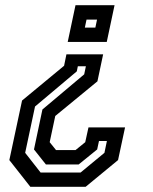

<svg xmlns="http://www.w3.org/2000/svg" viewBox="-20 -720 590 740"><path d="M377.5 -510.5 355.5 -406.5 193 -273 171.5 -172 196 -141.5H271L308.5 -172L321 -229H462L435 -103L310 0H97L16 -103L65 -332.5L227 -466.5L236 -510.5ZM354 -644.5H313.5L307 -613.5H347.5ZM421.5 -700 391.5 -558.5H241L271 -700ZM311 -464.5H280L276 -445L115 -309.5L77 -131L136.5 -55H290.5L382.5 -131L392 -176.5H361.5L354.5 -144L283 -86H157L111 -144L143.5 -298L304.5 -433.5Z"/></svg>

Font: Tourney Thin SemiBold
Style: Italic
Weight: 600
Italic angle: -12°
Version: Version 1.015